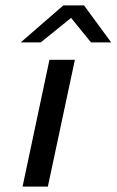

<svg xmlns="http://www.w3.org/2000/svg" viewBox="-20 -695 434 715"><path d="M57.1 -537.1 215.8 -674.8H293L394 -537.1H318.8L245.1 -627.9H244.1L131.8 -537.1ZM64 0 164.1 -472.2H258.8L158.2 0Z"/></svg>

Font: CMU Bright
Style: SemiBoldOblique
Weight: 600
Italic angle: -12°
Version: Version 0.7.0